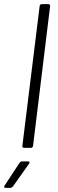

<svg xmlns="http://www.w3.org/2000/svg" viewBox="-43 -720 283 935"><path d="M66 -10 150 -690Q150 -694 153 -697Q156 -700 161 -700H193Q197 -700 199.5 -697Q202 -694 201 -690L118 -10Q116 0 107 0H75Q70 0 67.5 -3Q65 -6 66 -10ZM-20 183 52 73Q57 66 65 66H93Q99 66 100.5 69.5Q102 73 98 78L20 188Q13 195 7 195H-15Q-21 195 -22.5 191.5Q-24 188 -20 183Z"/></svg>

Font: Barlow Light
Style: Italic
Weight: 300
Italic angle: -7°
Designer: Jeremy Tribby
Foundry: Tribby Type
Version: Version 1.408